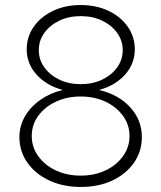

<svg xmlns="http://www.w3.org/2000/svg" viewBox="-20 -731 640 762"><path d="M301 11Q231 11 176 -14.5Q121 -40 89 -85Q57 -130 57 -187Q57 -231 79 -269Q101 -307 140 -334.5Q179 -362 229 -374Q165 -391 125.5 -434.5Q86 -478 86 -535Q86 -585 114 -625Q142 -665 190.5 -688Q239 -711 300 -711Q362 -711 410.5 -688Q459 -665 487 -625Q515 -585 515 -535Q515 -478 476 -434.5Q437 -391 373 -374Q450 -356 496.5 -305.5Q543 -255 543 -187Q543 -130 511.5 -85Q480 -40 425.5 -14.5Q371 11 301 11ZM300 -397Q348 -397 385.5 -415Q423 -433 445 -463.5Q467 -494 467 -532Q467 -570 445 -600.5Q423 -631 385.5 -649Q348 -667 300 -667Q253 -667 215.5 -649Q178 -631 156 -600.5Q134 -570 134 -532Q134 -494 156 -463.5Q178 -433 215.5 -415Q253 -397 300 -397ZM300 -34Q355 -34 398.5 -54.5Q442 -75 468 -111Q494 -147 494 -191Q494 -236 468 -271.5Q442 -307 398.5 -327.5Q355 -348 300 -348Q246 -348 202 -327.5Q158 -307 132 -271.5Q106 -236 106 -191Q106 -147 132 -111Q158 -75 202 -54.5Q246 -34 300 -34Z"/></svg>

Font: Red Hat Mono VF Light
Style: Regular
Weight: 300
Monospace: yes
Designer: Pentagram, MCKL
Foundry: Pentagram, MCKL
Version: Version 1.023